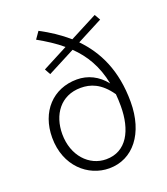

<svg xmlns="http://www.w3.org/2000/svg" viewBox="-147 -907 890 1022"><g transform="rotate(-20 297.5 -395.5)"><path d="M463 -346C465 -325 466 -302 466 -278C466 -142 413 -38 297 -38C201 -38 122 -121 122 -244C122 -352 183 -442 298 -442C352 -442 409 -424 463 -346ZM171 -566 327 -647C388 -588 434 -514 454 -410C412 -464 355 -491 294 -491C158 -491 65 -391 65 -244C65 -83 177 13 296 13C431 13 523 -103 523 -281C523 -460 462 -582 374 -672L520 -748L501 -781L345 -700C298 -741 246 -775 191 -804L163 -764C211 -737 257 -708 297 -674L153 -599Z"/></g></svg>

Font: Noto Sans KR Light
Style: Regular
Weight: 300
Designer: Ryoko NISHIZUKA 西塚涼子 (kana, bopomofo & ideographs); Paul D. Hunt (Latin, Greek & Cyrillic); Sandoll Communications 산돌커뮤니
Foundry: Adobe
Version: Version 2.004;hotconv 1.0.118;makeotfexe 2.5.65603